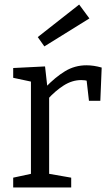

<svg xmlns="http://www.w3.org/2000/svg" viewBox="-20 -824 482 844"><path d="M38 0V-43L126 -62L116 -47V-478L127 -463L38 -482V-525L178 -532L189 -434L178 -438Q223 -485 266 -511Q309 -537 360 -537Q392 -537 427 -527L421 -381H371L359 -486L368 -468Q361 -470 353 -471Q345 -472 337 -472Q297 -472 259.5 -448Q222 -424 188 -386L196 -410V-47L184 -62L293 -43V0ZM175 -620 146 -661 328 -804 373 -743Z"/></svg>

Font: Pack4
Style: Regular
Weight: 400
Version: Version 2.002